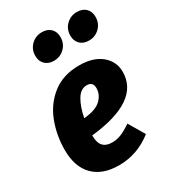

<svg xmlns="http://www.w3.org/2000/svg" viewBox="-198 -905 913 1025"><g transform="rotate(-30 258.0 -393.0)"><path d="M495 -405Q495 -225 184 -192V-191Q184 -146 203 -126Q222 -106 258 -106Q287 -106 314.5 -117Q342 -128 378 -153L436 -55Q343 18 230 18Q128 18 73 -38Q18 -94 18 -197Q18 -288 49 -368.5Q80 -449 145.5 -500Q211 -551 310 -551Q396 -551 445.5 -510Q495 -469 495 -405ZM330 -400Q330 -439 292 -439Q254 -439 229.5 -397.5Q205 -356 193 -293Q266 -299 298 -329.5Q330 -360 330 -400ZM133 -711Q133 -751 160 -777.5Q187 -804 226 -804Q260 -804 280 -784.5Q300 -765 300 -732Q300 -692 273 -665.5Q246 -639 207 -639Q173 -639 153 -659Q133 -679 133 -711ZM349 -711Q349 -751 376 -777.5Q403 -804 442 -804Q476 -804 496 -784.5Q516 -765 516 -732Q516 -692 489 -665.5Q462 -639 423 -639Q389 -639 369 -659Q349 -679 349 -711Z"/></g></svg>

Font: Fira Sans Condensed ExtraBold
Style: Italic
Weight: 800
Width: 3
Italic angle: -8°
Designer: bBox Type GmbH & Carrois Corporate GbR & Edenspiekermann AG
Foundry: bBox Type GmbH & Carrois Corporate GbR & Edenspiekermann AG
Version: Version 4.301